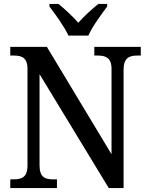

<svg xmlns="http://www.w3.org/2000/svg" viewBox="-20 -951 754 971"><path d="M326 -771H427C446 -816 494 -880 522 -918V-931H477C445 -905 404 -868 376 -836C348 -868 308 -905 276 -931H230V-918C259 -880 306 -816 326 -771ZM32 0H268V-44H249C209 -44 180 -53 180 -115V-576L530 0H605V-599C605 -659 635 -670 674 -670H692V-714H457V-670H475C513 -670 544 -660 544 -603V-171L217 -714H32V-670H50C88 -670 119 -661 119 -603V-115C119 -53 89 -44 48 -44H32Z"/></svg>

Font: Noto Serif Myanmar SemiCondensed Medium
Style: Regular
Weight: 500
Width: 4
Designer: Ben Mitchell and the Monotype Design Team
Foundry: Monotype Imaging Inc.
Version: Version 2.106